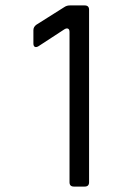

<svg xmlns="http://www.w3.org/2000/svg" viewBox="-20 -687 491 707"><path d="M252 0Q236 0 236 -16V-569Q236 -579 230.5 -581.5Q225 -584 217 -579L122 -517Q114 -512 108.5 -514.5Q103 -517 103 -527V-576Q103 -588 114 -596L217 -661Q226 -667 237 -667H292Q308 -667 308 -651V-16Q308 0 292 0Z"/></svg>

Font: Pitagon Sans
Style: Regular
Weight: 400
Designer: Travis Tran
Foundry: Pitagon
Version: Version 1.001; ttfautohint (v1.8.4.7-5d5b);gftools[0.9.26]